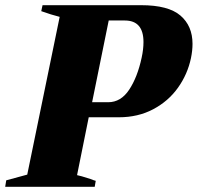

<svg xmlns="http://www.w3.org/2000/svg" viewBox="-43 -720 762 740"><path d="M-19 -25 62 -47 187 -655Q155 -663 116 -677L121 -700H501Q606 -700 652.5 -660Q699 -620 699 -551Q699 -525 693 -496Q680 -434 643 -382Q606 -330 547.5 -299Q489 -268 415 -268H299L254 -45Q266 -43 306 -30Q315 -26 326 -23L322 0H-23ZM374 -326Q423 -326 455 -374.5Q487 -423 503 -498Q510 -530 510 -558Q510 -641 438 -641H376L312 -326Z"/></svg>

Font: Trirong Black
Style: Italic
Weight: 900
Italic angle: -12°
Designer: Katatrad Team
Foundry: CadsonDemak
Version: Version 1.001